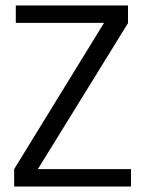

<svg xmlns="http://www.w3.org/2000/svg" viewBox="-20 -685 528 705"><path d="M450 -600 119 -64H461V0H32V-64L362 -601H38V-665H450Z"/></svg>

Font: BreeCF
Style: Light
Weight: 300
Designer: Veronika Burian, Jos Scaglione
Foundry: TypeTogether
Version: Version 0.0.2